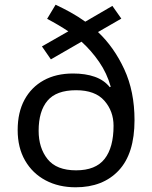

<svg xmlns="http://www.w3.org/2000/svg" viewBox="-20 -785 645 815"><path d="M216 -765Q248 -750 280.5 -732Q313 -714 342 -693L457 -760L495 -706L396 -649Q464 -585 507.5 -491Q551 -397 551 -275Q551 -133 484 -61.5Q417 10 301 10Q229 10 173.5 -19.5Q118 -49 86.5 -103.5Q55 -158 55 -233Q55 -308 84 -361.5Q113 -415 165.5 -444Q218 -473 290 -473Q343 -473 382.5 -459Q422 -445 446 -415L450 -417Q434 -474 401 -522Q368 -570 326 -608L196 -533L158 -588L270 -652Q249 -666 226 -679.5Q203 -693 180 -705ZM303 -402Q219 -402 181.5 -357.5Q144 -313 144 -230Q144 -157 182 -109.5Q220 -62 303 -62Q386 -62 424 -110.5Q462 -159 462 -251Q462 -313 423 -357.5Q384 -402 303 -402Z"/></svg>

Font: Noto Sans Lisu
Style: Regular
Weight: 400
Designer: Monotype Design Team. David Williams.
Foundry: Monotype Imaging Inc.
Version: Version 2.102